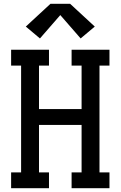

<svg xmlns="http://www.w3.org/2000/svg" viewBox="-20 -999 640 1019"><path d="M39 0V-84H92V-651H39V-735H240V-651H187V-420H413V-651H360V-735H561V-651H508V-84H561V0H360V-84H413V-336H187V-84H240V0ZM192 -795 117 -858 248 -979H352L483 -858L408 -795L300 -919Z"/></svg>

Font: Iosevka Curly Slab MdEx
Style: Regular
Weight: 500
Width: 7
Monospace: yes
Designer: Belleve Invis
Foundry: Belleve Invis
Version: Version 11.1.0; ttfautohint (v1.8.3)